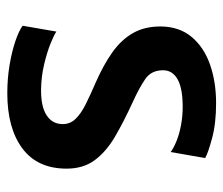

<svg xmlns="http://www.w3.org/2000/svg" viewBox="-63 -541 612 526"><g transform="rotate(90 243.0 -278.0)"><path d="M50.5 -34 66.5 -126.5Q74.5 -120.5 98.5 -110.8Q122.5 -101 156 -93Q189.5 -85 225 -84.5Q272 -84 296 -99.8Q320 -115.5 320 -144Q320 -164.5 305.2 -179.5Q290.5 -194.5 264.8 -207.2Q239 -220 206.5 -234Q158.5 -255 123.8 -279.5Q89 -304 70.5 -336.5Q52 -369 52.5 -414Q53.5 -464.5 81.8 -497.8Q110 -531 157.2 -547.5Q204.5 -564 262.5 -564Q318 -564 358.8 -553Q399.5 -542 413 -534L396.5 -439.5Q387 -447 367.8 -455Q348.5 -463 323.5 -467.8Q298.5 -472.5 273 -472.5Q222.5 -472.5 197.8 -458.8Q173 -445 172.5 -420Q172 -386.5 196.8 -369.8Q221.5 -353 259 -336Q313.5 -311 354.8 -286.8Q396 -262.5 419 -231.2Q442 -200 442 -154.5Q442 -74.5 386.5 -33.2Q331 8 235.5 8Q195.5 8 158.2 1.8Q121 -4.5 92.5 -14.2Q64 -24 50.5 -34Z"/></g></svg>

Font: Merriweather Sans Medium
Style: Regular
Weight: 500
Designer: Eben Sorkin
Foundry: Eben Sorkin
Version: Version 2.001